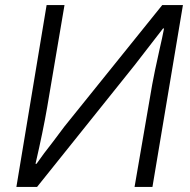

<svg xmlns="http://www.w3.org/2000/svg" viewBox="-20 -742 754 762"><path d="M165 -722H236L167 -315Q151 -222 121 -92H125Q152 -131 190 -179L235 -239L624 -722H706L585 0H514L584 -406Q592 -451 613 -545Q624 -592 631 -629H627L514 -483L127 0H45Z"/></svg>

Font: Nebula Sans Book
Style: Regular
Weight: 400
Italic angle: -9°
Designer: Paul D. Hunt for Adobe (as Source Sans)
Foundry: Nebula Entertainment & Broadcasting LLC
Version: Version 1.010